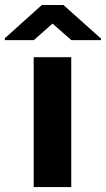

<svg xmlns="http://www.w3.org/2000/svg" viewBox="-74 -761 431 781"><path d="M0 0ZM63 0V-528.3H215.8V0ZM336.9 -597.7H216.3L139.6 -665L63.5 -597.7H-54.2V-605.5L96.2 -740.7H184.1L336.9 -604Z"/></svg>

Font: Heebo ExtraBold
Style: Regular
Weight: 800
Designer: Oded Ezer
Foundry: Meir Sadan
Version: Version 2.001; ttfautohint (v1.5.14-ce02) -l 8 -r 50 -G 200 